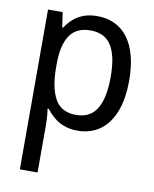

<svg xmlns="http://www.w3.org/2000/svg" viewBox="-87 -612 737 918"><g transform="rotate(10 281.5 -153.0)"><path d="M73 240V-536H144L155 -463H159Q175 -488 196 -506.5Q217 -525 245.5 -535.5Q274 -546 312 -546Q358 -546 395.5 -528.5Q433 -511 459.5 -476Q486 -441 500 -389Q514 -337 514 -269Q514 -178 489 -115.5Q464 -53 418.5 -21.5Q373 10 311 10Q275 10 246 -1Q217 -12 196 -30Q175 -48 159 -69H153Q156 -52 157.5 -30.5Q159 -9 159 11V240ZM292 -63Q360 -63 392 -115Q424 -167 424 -271Q424 -373 392 -423Q360 -473 291 -473Q222 -473 190.5 -425.5Q159 -378 159 -289V-269Q159 -173 189 -118Q219 -63 292 -63Z"/></g></svg>

Font: Noto Sans Mono SemiCondensed
Style: Regular
Weight: 400
Width: 4
Designer: Monotype Design Team
Foundry: Monotype Imaging Inc.
Version: Version 2.010